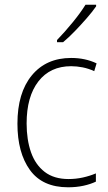

<svg xmlns="http://www.w3.org/2000/svg" viewBox="-20 -785 457 815"><path d="M269 10Q160 10 107 -63.5Q54 -137 54 -260Q54 -391 115 -465Q176 -539 282 -539Q342 -539 390 -516L380 -483Q356 -494 331 -499Q306 -504 282 -504Q193 -504 143 -439.5Q93 -375 93 -261Q93 -192 111.5 -139Q130 -86 169.5 -55.5Q209 -25 271 -25Q302 -25 331.5 -31.5Q361 -38 387 -49V-14Q364 -3 334 3.5Q304 10 269 10ZM388 -758Q372 -735 348 -707.5Q324 -680 298 -653Q272 -626 248 -606H222V-615Q254 -648 288 -689.5Q322 -731 343 -765H388Z"/></svg>

Font: Noto Sans Armenian SemiCondensed ExtraLight
Style: Regular
Weight: 200
Width: 4
Designer: Monotype Design Team
Foundry: Monotype Imaging Inc.
Version: Version 2.008; ttfautohint (v1.8.4.7-5d5b)